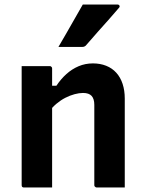

<svg xmlns="http://www.w3.org/2000/svg" viewBox="-20 -831 640 851"><path d="M533 0Q500 0 471.5 0Q443 0 409 0Q406 0 403.5 -1.5Q401 -3 399.5 -5Q398 -7 398 -11Q398 -70 398 -129.5Q398 -189 398 -248Q398 -307 398 -366Q398 -393 386 -406Q374 -419 348 -419Q331 -419 310.5 -413.5Q290 -408 269.5 -397.5Q249 -387 230 -371Q211 -355 195 -333V-451H230Q250 -481 274.5 -503Q299 -525 328.5 -537.5Q358 -550 392 -550Q424 -550 450.5 -539.5Q477 -529 495.5 -508.5Q514 -488 523.5 -459Q533 -430 533 -394Q533 -346 533 -297Q533 -248 533 -199Q533 -150 533 -100Q533 -75 533 -50Q533 -25 533 0ZM211 0Q189 0 169.5 0Q150 0 129.5 0Q109 0 87 0Q84 0 82 -0.5Q80 -1 78.5 -2.5Q77 -4 76.5 -6Q76 -8 76 -11Q76 -65 76 -118.5Q76 -172 76 -225.5Q76 -279 76 -332.5Q76 -386 76 -440Q76 -468 76 -493Q76 -518 76 -538Q101 -538 121.5 -538Q142 -538 161.5 -538Q181 -538 200 -538Q204 -538 206 -536.5Q208 -535 209.5 -533Q211 -531 211 -527Q211 -440 211 -352Q211 -264 211 -176Q211 -88 211 0ZM347 -811Q390 -811 424.5 -811Q459 -811 500 -811Q507 -811 509.5 -806Q512 -801 507 -796Q483 -768 460.5 -742.5Q438 -717 414.5 -691Q391 -665 362 -631Q360 -628 355.5 -625.5Q351 -623 345 -623Q316 -623 290.5 -623Q265 -623 239 -623Q257 -654 275 -685Q293 -716 311 -748Q329 -780 347 -811Z"/></svg>

Font: Recursive Monospace
Style: Bold
Weight: 700
Version: Version 1.047